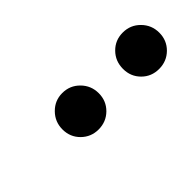

<svg xmlns="http://www.w3.org/2000/svg" viewBox="-6 -933 462 462"><g transform="rotate(-45 225.0 -702.0)"><path d="M172.5 -640.5Q147 -640.5 129 -658.2Q111 -676 111 -702Q111 -728 129 -746.2Q147 -764.5 172.5 -764.5Q198.5 -764.5 216.5 -746.2Q234.5 -728 234.5 -702Q234.5 -676 216.5 -658.2Q198.5 -640.5 172.5 -640.5ZM317 -702Q317 -728.5 334.8 -746.5Q352.5 -764.5 378.5 -764.5Q404.5 -764.5 422.5 -746.2Q440.5 -728 440.5 -702Q440.5 -676 422.5 -658.2Q404.5 -640.5 378.5 -640.5Q352.5 -640.5 334.8 -658.2Q317 -676 317 -702Z"/></g></svg>

Font: League Mono Condensed
Style: Regular
Weight: 400
Width: 1
Designer: Tyler Finck
Foundry: The League of Moveable Type / Tyler Finck
Version: Version 2.210